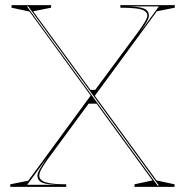

<svg xmlns="http://www.w3.org/2000/svg" viewBox="-20 -728 721 748"><path d="M504 0V-10L574 -25L95 -683L25 -698V-708H179V-698L109 -684L590 -25L660 -10V0ZM86 -8H216Q165 -8 145.5 -16Q126 -24 126 -44Q126 -53 134.5 -68Q143 -83 162 -112ZM20 0V-10L90 -24L335 -358L359 -324H325L164 -105Q148 -82 140.5 -68Q133 -54 133 -44Q133 -26 157.5 -18Q182 -10 238 -10V0ZM594 -5H599L90 -703H85ZM348 -353 329 -378H351L517 -602Q538 -631 546 -645.5Q554 -660 554 -667Q554 -678 544 -685Q534 -692 511 -695Q488 -698 449 -698V-708H661V-698L591 -684ZM523 -599 599 -703H469Q520 -703 540 -695Q560 -687 560 -667Q560 -658 551.5 -643Q543 -628 523 -599Z"/></svg>

Font: Kalnia Glaze Thin
Style: Regular
Weight: 100
Version: Version 1.110